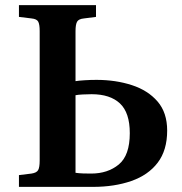

<svg xmlns="http://www.w3.org/2000/svg" viewBox="-20 -730 709 750"><path d="M54 0V-46L103 -52Q123 -55 129 -65.5Q135 -76 135 -103V-609Q135 -634 129.5 -645Q124 -656 103 -658L54 -664V-710H355V-664L308 -658Q287 -656 281 -645Q275 -634 275 -608V-413Q287 -415 310 -416.5Q333 -418 357 -418Q432 -418 495 -397.5Q558 -377 595.5 -333.5Q633 -290 633 -220Q633 -143 596 -94.5Q559 -46 493 -23Q427 0 343 0ZM275 -55Q289 -53 304.5 -52.5Q320 -52 336 -52Q401 -52 444 -87.5Q487 -123 487 -210Q487 -290 448.5 -326Q410 -362 338 -362Q322 -362 303 -361Q284 -360 275 -358Z"/></svg>

Font: Literata 36pt SemiBold
Style: Regular
Weight: 600
Designer: Latin by Veronika Burian and Jose Scaglione. Greek by Irene Vlachou. Cyrillic by Vera Evstafieva.
Foundry: TypeTogether
Version: Version 3.002